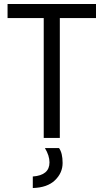

<svg xmlns="http://www.w3.org/2000/svg" viewBox="-20 -694 522 966"><path d="M277 51Q295 76 295 126Q295 176 256.5 213Q218 250 145 252V194Q229 188 229 123Q229 89 206 51ZM463 -603H281V0H200V-603H18V-674H463Z"/></svg>

Font: Hind Kochi
Style: Regular
Weight: 400
Designer: Dhruvi Tolia
Foundry: Indian Type Foundry
Version: Version 0.702;PS 1.0;hotconv 1.0.81;makeotf.lib2.5.63406